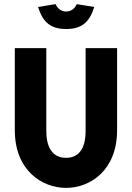

<svg xmlns="http://www.w3.org/2000/svg" viewBox="-20 -904 640 933"><path d="M52 -670V-271C52 -77 183 9 301 9C419 9 549 -77 549 -271V-670H396V-266C396 -201 375 -137 301 -137C227 -137 205 -201 205 -266V-670ZM165 -870 250 -884C258 -864 277 -848 301 -848C327 -848 344 -864 353 -884L438 -870C415 -796 377 -763 301 -763C226 -763 188 -796 165 -870Z"/></svg>

Font: LT Wave Mono Black
Style: Regular
Weight: 900
Designer: Daniel Lyons
Version: Version 2.5 (Glyphs App)